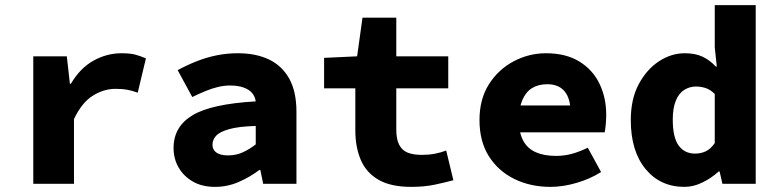

<svg xmlns="http://www.w3.org/2000/svg" viewBox="-20 -718 3040 750"><path d="M110 0V-498H241L253 -391H257Q293 -452 345 -481Q397 -510 455 -510Q489 -510 509 -504.5Q529 -499 550 -490L518 -356Q496 -364 477 -367.5Q458 -371 431 -371Q386 -371 343 -344.5Q300 -318 269 -253V0Z M820 12Q769 12 733 -9Q697 -30 677.5 -64Q658 -98 658 -140Q658 -223 731.5 -267.5Q805 -312 979 -322Q976 -342 964 -355.5Q952 -369 930.5 -376.5Q909 -384 878 -384Q856 -384 832.5 -378.5Q809 -373 784.5 -363Q760 -353 731 -339L674 -444Q711 -464 749 -479Q787 -494 827 -502Q867 -510 909 -510Q980 -510 1031 -485.5Q1082 -461 1110 -410.5Q1138 -360 1138 -281V0H1008L997 -54H993Q956 -26 912 -7Q868 12 820 12ZM871 -111Q903 -111 929.5 -123.5Q956 -136 979 -154V-226Q912 -224 875 -213.5Q838 -203 824 -187.5Q810 -172 810 -153Q810 -139 817.5 -129.5Q825 -120 838.5 -115.5Q852 -111 871 -111Z M1587 12Q1507 12 1459 -15.5Q1411 -43 1389.5 -93Q1368 -143 1368 -209V-373H1246V-492L1375 -498L1396 -649H1528V-498H1731V-373H1528V-211Q1528 -175 1539 -153Q1550 -131 1572 -122Q1594 -113 1628 -113Q1655 -113 1678.5 -117.5Q1702 -122 1723 -130L1751 -14Q1718 -5 1677.5 3.5Q1637 12 1587 12Z M2130 12Q2052 12 1989 -19Q1926 -50 1889.5 -108Q1853 -166 1853 -249Q1853 -331 1890 -389Q1927 -447 1986.5 -478.5Q2046 -510 2113 -510Q2190 -510 2242.5 -478Q2295 -446 2321.5 -391.5Q2348 -337 2348 -270Q2348 -249 2346 -229.5Q2344 -210 2342 -201H1972V-306H2232L2209 -277Q2209 -332 2186 -360.5Q2163 -389 2118 -389Q2083 -389 2058.5 -374Q2034 -359 2020.5 -327.5Q2007 -296 2007 -249Q2007 -200 2023.5 -169Q2040 -138 2072.5 -123.5Q2105 -109 2152 -109Q2184 -109 2213.5 -117Q2243 -125 2276 -141L2328 -46Q2285 -19 2232 -3.5Q2179 12 2130 12Z M2654 12Q2559 12 2501.5 -58Q2444 -128 2444 -249Q2444 -331 2475 -389Q2506 -447 2554 -478.5Q2602 -510 2655 -510Q2696 -510 2724.5 -496.5Q2753 -483 2776 -458H2780L2772 -533V-698H2932V0H2802L2791 -48H2787Q2760 -23 2724.5 -5.5Q2689 12 2654 12ZM2695 -118Q2718 -118 2737 -127Q2756 -136 2772 -159V-351Q2755 -368 2736.5 -374Q2718 -380 2698 -380Q2674 -380 2653 -367Q2632 -354 2620 -325Q2608 -296 2608 -251Q2608 -181 2631 -149.5Q2654 -118 2695 -118Z"/></svg>

Font: Source Code Pro ExtraLight ExtraBold
Style: Regular
Weight: 800
Monospace: yes
Version: Version 1.018;hotconv 1.0.116;makeotfexe 2.5.65601